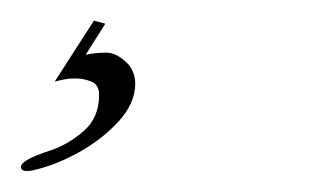

<svg xmlns="http://www.w3.org/2000/svg" viewBox="-68 -27 312 186"><path d="M23 -7 34 -4 15 26Q15 26 21 25Q27 24 35 24Q44 24 53.5 32.5Q63 41 63 54Q63 73 47 90.5Q31 108 8.5 120.5Q-14 133 -36 138Q-46 140 -47.5 136Q-49 132 -40 127Q-35 124 -18.5 118.5Q-2 113 13 100Q28 87 28 65Q28 55 20.5 52Q13 49 5 49Q-2 49 -8.5 50.5Q-15 52 -15 52Z"/></svg>

Font: Kapakana
Style: Regular
Weight: 400
Designer: Kousuke Nagai
Version: Version 1.002